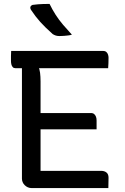

<svg xmlns="http://www.w3.org/2000/svg" viewBox="-20 -960 640 980"><path d="M37 -700H506Q517 -700 523 -694.5Q529 -689 531.5 -681Q534 -673 534 -666Q534 -650 533.5 -638Q533 -626 532 -612H58Q50 -612 45 -617.5Q40 -623 38 -631.5Q36 -640 36 -649Q36 -663 36 -675Q36 -687 37 -700ZM146 -383H444Q455 -383 461 -377.5Q467 -372 470 -364Q473 -356 473 -345Q473 -337 473 -329.5Q473 -322 473 -315Q473 -308 473 -300H146ZM142 0Q131 0 122 -4Q113 -8 106 -15Q99 -22 95.5 -30.5Q92 -39 92 -48Q92 -99 92 -157Q92 -215 92 -277.5Q92 -340 92 -403Q92 -466 92 -527.5Q92 -589 92 -646H185L175 -623Q182 -608 184.5 -588.5Q187 -569 187 -544Q187 -491 187 -434Q187 -377 187 -318Q187 -259 187 -201Q187 -143 187 -88H496Q513 -88 523.5 -79.5Q534 -71 534 -53Q534 -39 533.5 -25.5Q533 -12 533 0ZM233 -940Q247 -911 264 -884.5Q281 -858 302 -833.5Q323 -809 347 -783Q337 -780 327.5 -779Q318 -778 307.5 -777Q297 -776 284 -776Q273 -776 265 -778.5Q257 -781 249 -786Q229 -804 213.5 -819Q198 -834 185.5 -848Q173 -862 161.5 -877Q150 -892 138 -910Q133 -919 135.5 -925.5Q138 -932 146 -935Q161 -937 173.5 -938Q186 -939 200 -939.5Q214 -940 233 -940Z"/></svg>

Font: Rec Mono Semicasual
Style: Regular
Weight: 400
Version: Version 1.085; ttfautohint (v1.8.4.7-5d5b)